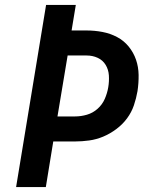

<svg xmlns="http://www.w3.org/2000/svg" viewBox="-20 -755 640 775"><path d="M45 0 166 -735H286L269 -632H329Q362 -632 393.5 -626Q425 -620 452.5 -605.5Q480 -591 499.5 -567Q519 -543 529 -514Q539 -485 539.5 -452.5Q540 -420 535 -387Q530 -358 520.5 -330Q511 -302 493 -277.5Q475 -253 449.5 -234Q424 -215 396.5 -203.5Q369 -192 340 -188Q311 -184 283 -184H195L165 0ZM212 -285H283Q307 -285 331 -292Q355 -299 374 -316Q393 -333 403 -356Q413 -379 417 -403Q421 -427 419.5 -450.5Q418 -474 406.5 -493Q395 -512 374.5 -521.5Q354 -531 330 -531H253Z"/></svg>

Font: Iosevka Extended Oblique
Style: Bold
Weight: 700
Width: 7
Italic angle: -9°
Monospace: yes
Designer: Belleve Invis
Foundry: Belleve Invis
Version: Version 32.5.0; ttfautohint (v1.8.4)